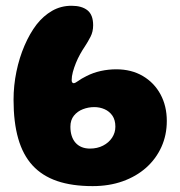

<svg xmlns="http://www.w3.org/2000/svg" viewBox="-20 -628 626 666"><path d="M301.4 17.6Q229.8 17.6 178 -0.1Q126.2 -17.9 92.8 -54.3Q59.4 -90.8 43.2 -147.4Q27 -204 27 -281.8Q27 -331.4 37 -379.7Q47 -428 65.1 -470Q83.2 -512 106.9 -543Q130.4 -573 160.8 -590.5Q191.2 -608 228.2 -608Q263.9 -608 283.5 -592.2Q303.1 -576.4 303.1 -540.5Q303.1 -518.2 294.1 -500.7Q285.1 -483.1 273.9 -466.1Q265.9 -454.5 257.8 -439.8Q249.6 -425.1 243.2 -409.2Q236.8 -393.4 232.7 -378.2Q228.6 -363 228.6 -350Q228.6 -344.2 230.8 -341.8Q232.9 -339.4 235.5 -339.4Q240.6 -339.4 251.1 -347.1Q261.5 -354.9 279.8 -364Q302.9 -375.9 329.6 -381.8Q356.4 -387.6 383.1 -387.6Q436 -387.6 475.5 -364.3Q515 -341 536.8 -300.6Q558.6 -260.1 558.6 -208.5Q558.6 -159.6 539.9 -118.2Q521.1 -76.8 486.9 -46.3Q452.6 -15.9 405.4 0.9Q358.2 17.6 301.4 17.6ZM292 -112.6Q317.6 -112.6 337.5 -122.9Q357.4 -133.1 368.8 -150.4Q380.2 -167.8 380.2 -188.5Q380.2 -211.8 369.9 -226.8Q359.5 -241.8 342.9 -249.1Q326.2 -256.5 306.9 -256.5Q286.6 -256.5 267.6 -249.2Q248.6 -241.9 236.4 -226.8Q224.2 -211.8 224.2 -188.2Q224.2 -170.6 228.8 -156.5Q233.4 -142.4 242.2 -132.6Q251 -122.8 263.6 -117.7Q276.2 -112.6 292 -112.6Z"/></svg>

Font: Gluten Thin
Style: Regular
Weight: 100
Designer: Tyler Finck
Foundry: Etcetera Type Company
Version: Version 1.300